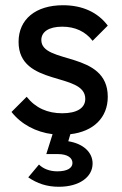

<svg xmlns="http://www.w3.org/2000/svg" viewBox="-20 -505 467 734"><path d="M205 209C283 209 334 172 334 120C334 77 298 44 241 35L249 8C337 -2 392 -55 392 -135C392 -312 138 -258 138 -352C138 -383 166 -403 218 -403C268 -403 307 -384 334 -349L392 -407C354 -458 295 -485 221 -485C116 -485 51 -431 51 -345C51 -172 306 -231 306 -127C306 -92 274 -72 218 -72C162 -72 116 -92 82 -135L24 -77C61 -30 117 0 181 8L157 84H201C239 84 257 99 257 118C257 137 238 150 199 150C168 150 144 139 129 124L88 173C122 196 158 209 205 209Z"/></svg>

Font: MV Cash
Style: Regular
Weight: 400
Designer: Rodrigo Fuenzalida
Foundry: fragTYPE
Version: Version 1.100;Glyphs 3.1.2 (3151)